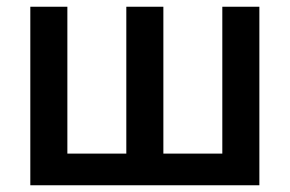

<svg xmlns="http://www.w3.org/2000/svg" viewBox="-20 -550 860 570"><path d="M70 0V-530H180V-94H355V-530H465V-94H640V-530H750V0Z"/></svg>

Font: Golos Text Medium
Style: Regular
Weight: 500
Designer: A.Korolkova, Vitaly Kuzmin
Foundry: ParaType Ltd
Version: Version 2.004